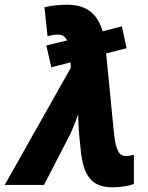

<svg xmlns="http://www.w3.org/2000/svg" viewBox="-71 -786 631 816"><path d="M406 10C444 10 476 4 498 -4V-128C483 -124 474 -123 465 -123C437 -123 423 -141 414 -214L380 -559L467 -581L447 -674L365 -653C344 -725 300 -766 213 -766C181 -766 145 -762 118 -755L131 -632C146 -636 160 -639 174 -639C192 -639 205 -633 214 -614L126 -593L147 -500L229 -521L230 -498L-51 0H116L224 -209C239 -238 251 -273 261 -299C262 -275 263 -236 266 -208L273 -139C284 -47 313 10 406 10Z"/></svg>

Font: Noto Sans SemiCondensed ExtraBold
Style: Italic
Weight: 800
Width: 4
Italic angle: -12°
Designer: Monotype Design Team
Foundry: Monotype Imaging Inc.
Version: Version 2.013